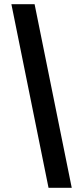

<svg xmlns="http://www.w3.org/2000/svg" viewBox="-20 -730 374 910"><path d="M210 160 34 -710H144L320 160Z"/></svg>

Font: Assistant ExtraBold
Style: Regular
Weight: 800
Designer: Hebrew By Ben Nathan, Latin by Paul Hunt
Version: Version 3.000